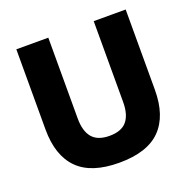

<svg xmlns="http://www.w3.org/2000/svg" viewBox="-118 -755 879 886"><g transform="rotate(-20 321.5 -312.0)"><path d="M321.5 15.5Q184.5 15.5 118.8 -50.8Q53 -117 53 -245V-639H210V-242Q210 -180 236.8 -148.2Q263.5 -116.5 321.5 -116.5Q380 -116.5 406.5 -148.2Q433 -180 433 -242V-639H590V-245Q590 -117 524.8 -50.8Q459.5 15.5 321.5 15.5Z"/></g></svg>

Font: Anek Telugu
Style: Bold
Weight: 700
Designer: Omkar Bhoir (Telugu), Yesha Goshar (Latin)
Foundry: Ek Type
Version: Version 1.003